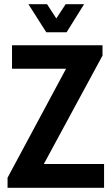

<svg xmlns="http://www.w3.org/2000/svg" viewBox="-20 -897 537 917"><path d="M201.1 -742.8 115.6 -877.1H204.6L248.9 -808.9L293.7 -877.1H381.8L298 -742.8ZM477 -113.8V0H16.1V-48.2L295.4 -568.6H37.4V-680.7H469.6V-631.6L189.4 -113.8Z"/></svg>

Font: Puralecka Narrow
Style: Bold
Weight: 700
Designer: Hector Gatti, Marcela Romero, Pablo Cosgaya and Nicolas Silva
Version: Version 1.004;PS 001.004;hotconv 1.0.70;makeotf.lib2.5.58329